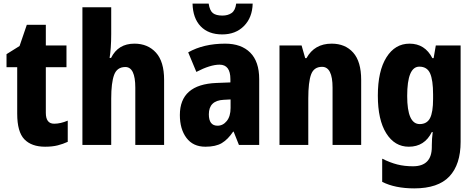

<svg xmlns="http://www.w3.org/2000/svg" viewBox="-20 -800 2620 1060"><path d="M279 -117Q233 -117 233 -177V-429H347V-549H233V-663H128L88 -546L16 -501V-429H75V-172Q75 -72 114.5 -31Q154 10 229 10Q269 10 298.5 2.5Q328 -5 354 -17V-134Q314 -117 279 -117Z M594 -760H435V0H594V-256Q594 -343 610 -386.5Q626 -430 672 -430Q727 -430 727 -316V0H886V-359Q886 -460 841 -509.5Q796 -559 722 -559Q632 -559 593 -480H585Q589 -503 591.5 -537.5Q594 -572 594 -612Z M1253 -251V-204Q1253 -158 1232 -132Q1211 -106 1181 -106Q1133 -106 1133 -169Q1133 -245 1215 -249ZM1223 -559Q1104 -559 1019 -511L1064 -403Q1141 -443 1192 -443Q1252 -443 1252 -363V-345L1175 -342Q973 -334 973 -165Q973 -87 1009.5 -38.5Q1046 10 1114 10Q1171 10 1204.5 -10Q1238 -30 1267 -73H1270L1299 0H1411V-363Q1411 -460 1361.5 -509.5Q1312 -559 1223 -559ZM1375 -780H1284Q1279 -742 1258.5 -728Q1238 -714 1208 -714Q1173 -714 1155.5 -727.5Q1138 -741 1132 -780H1043Q1045 -699 1088 -654.5Q1131 -610 1207 -610Q1281 -610 1327 -656.5Q1373 -703 1375 -780Z M1811 -559Q1716 -559 1672 -479H1665L1645 -549H1523V0H1682V-256Q1682 -347 1697.5 -389Q1713 -431 1758 -431Q1816 -431 1816 -316V0H1974V-359Q1974 -460 1930 -509.5Q1886 -559 1811 -559Z M2295 -432Q2338 -432 2354.5 -395Q2371 -358 2371 -278V-254Q2371 -180 2354 -147.5Q2337 -115 2297 -115Q2228 -115 2228 -270Q2228 -432 2295 -432ZM2241 -559Q2161 -559 2113.5 -483.5Q2066 -408 2066 -272Q2066 -138 2112.5 -64Q2159 10 2237 10Q2324 10 2364 -71H2369Q2364 -34 2364 2V11Q2364 118 2260 118Q2213 118 2173.5 108Q2134 98 2090 76V204Q2161 240 2267 240Q2399 240 2461 174Q2523 108 2523 -17V-549H2386L2374 -479H2367Q2326 -559 2241 -559Z"/></svg>

Font: Noto Sans Display SemiCondensed Extra
Style: Regular
Weight: 800
Width: 4
Designer: Monotype Design Team
Foundry: Monotype Imaging Inc.
Version: Version 1.900